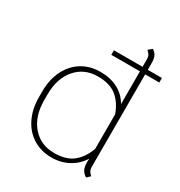

<svg xmlns="http://www.w3.org/2000/svg" viewBox="-170 -826 891 953"><g transform="rotate(30 275.5 -349.5)"><path d="M460 -580V-50Q460 -37 464 -28.5Q468 -20 481 -8L462 10Q445 0 436.5 -15.5Q428 -31 428 -59Q428 -72 429 -79Q403 -37 359.5 -13.5Q316 10 263 10Q203 10 157 -18.5Q111 -47 85.5 -99Q60 -151 60 -219V-251Q60 -319 85.5 -371Q111 -423 157 -451.5Q203 -480 263 -480Q320 -480 363 -457.5Q406 -435 430 -392V-580H266V-606H430V-649Q430 -663 426 -671Q422 -679 409 -691L430 -709Q447 -698 453.5 -683Q460 -668 460 -643V-606H541V-580ZM430 -136V-334Q409 -392 370 -423Q331 -454 263 -454Q185 -454 137.5 -398.5Q90 -343 90 -251V-219Q90 -127 137.5 -71.5Q185 -16 263 -16Q331 -16 370 -47Q409 -78 430 -136Z"/></g></svg>

Font: KoHo ExtraLight
Style: Regular
Weight: 275
Version: Version 1.000; ttfautohint (v1.6)